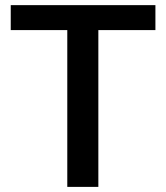

<svg xmlns="http://www.w3.org/2000/svg" viewBox="-20 -731 649 751"><path d="M587.9 -710.9V-613.3H364.7V0H243.2V-613.3H22V-710.9Z"/></svg>

Font: Vazirmatn RD UI FD Medium
Style: Regular
Weight: 500
Designer: Saber Rastikerdar
Foundry: Saber Rastikerdar
Version: Version 33.003